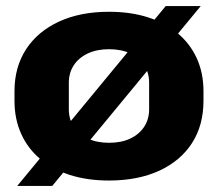

<svg xmlns="http://www.w3.org/2000/svg" viewBox="-20 -587 710 636"><path d="M341 11Q269 11 211.5 -7.5Q154 -26 113 -60.5Q72 -95 50 -144Q28 -193 28 -253V-285Q28 -365 66.5 -424Q105 -483 175.5 -515.5Q246 -548 341 -548Q413 -548 470.5 -529.5Q528 -511 569 -476.5Q610 -442 632 -393.5Q654 -345 654 -285V-253Q654 -172 616 -113Q578 -54 507.5 -21.5Q437 11 341 11ZM341 -114Q382 -114 411.5 -128Q441 -142 457.5 -167Q474 -192 474 -225V-313Q474 -346 457.5 -371Q441 -396 411.5 -410Q382 -424 341 -424Q301 -424 271 -410Q241 -396 224.5 -371Q208 -346 208 -313V-225Q208 -192 224.5 -167Q241 -142 271 -128Q301 -114 341 -114ZM37 29 529 -567H645L153 29Z"/></svg>

Font: Hubot Sans SemiExpanded
Style: Bold
Weight: 700
Width: 6
Designer: Deni Anggara
Foundry: GitHub, Inc., Subsidiary of Microsoft Corporation
Version: Version 2.000